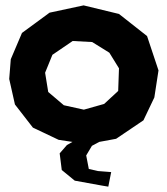

<svg xmlns="http://www.w3.org/2000/svg" viewBox="-20 -529 626 721"><path d="M325.2 18.6 352.5 3.9 416 -7.8 518.6 -77.1 559.6 -163.1 575.2 -264.6 532.2 -393.6 426.8 -476.6 293.9 -508.8 166 -481.4 62.5 -405.3 20.5 -306.6 14.6 -232.4 36.1 -136.7 103.5 -49.8 200.2 -3.9 252 3.9 231.4 15.6 204.1 46.9 211.9 109.4 260.7 149.4 363.3 168 386.7 171.9 397.5 117.2 347.7 113.3 313.5 105.5 303.7 54.7ZM252.9 -375 326.2 -371.1 390.6 -331.1 426.8 -272.5 423.8 -187.5 371.1 -138.7 294.9 -117.2 219.7 -133.8 161.1 -183.6 149.4 -255.9 176.8 -323.2Z"/></svg>

Font: MaokenAssortedSans-TC
Style: Regular
Weight: 500
Version: Version 0.83